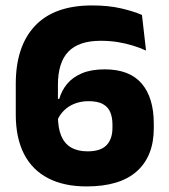

<svg xmlns="http://www.w3.org/2000/svg" viewBox="-20 -672 620 706"><path d="M298.5 13.5Q215 13.5 156.8 -16.8Q98.5 -47 68.2 -106Q38 -165 38 -251V-363.5Q38 -502 108.8 -577Q179.5 -652 318.5 -652Q378 -652 424 -641.5Q470 -631 502 -617L517 -486Q494.5 -496.5 469.2 -504.2Q444 -512 414.5 -517Q385 -522 350 -522Q270 -522 231.5 -482.2Q193 -442.5 193 -359.5V-246Q193 -201.5 205 -172.8Q217 -144 241.2 -129.8Q265.5 -115.5 302 -115.5Q350 -115.5 371.8 -138.2Q393.5 -161 393.5 -202V-214Q393.5 -241 385.2 -260Q377 -279 358 -289.5Q339 -300 305.5 -300Q278.5 -300 255.5 -291.2Q232.5 -282.5 215.8 -266.2Q199 -250 190 -227.5L173 -308.5H198Q206.5 -339 226.8 -363.5Q247 -388 281.2 -402.5Q315.5 -417 365 -417Q456 -417 500.8 -365Q545.5 -313 545.5 -217V-200.5Q545.5 -98 483.2 -42.2Q421 13.5 298.5 13.5Z"/></svg>

Font: Anek Gujarati
Style: Bold
Weight: 700
Version: Version 1.003